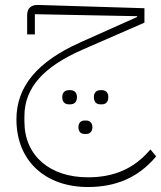

<svg xmlns="http://www.w3.org/2000/svg" viewBox="-20 -447 647 771"><path d="M383 -28H389C404 -28 415 -37 415 -57C415 -76 404 -85 389 -85H383C368 -85 357 -76 357 -57C357 -37 368 -28 383 -28ZM320 91H326C340 91 351 82 351 64C351 46 340 37 326 37H320C305 37 295 46 295 64C295 82 305 91 320 91ZM257 -28H262C278 -28 289 -37 289 -57C289 -76 278 -85 262 -85H257C241 -85 230 -76 230 -57C230 -37 241 -28 257 -28ZM333 304C444 304 535 267 607 181L584 153C518 232 435 265 333 265C181 265 78 179 78 41V20C78 -97 158 -180 310 -247L560 -356V-414L137 -427C106 -429 89 -415 89 -386V-309H120V-390L531 -382V-379L303 -277C128 -199 46 -98 46 32C46 203 166 304 333 304Z"/></svg>

Font: IBM Plex Arabic ExtraLight
Style: Regular
Weight: 200
Designer: Mike Abbink, Paul van der Laan, Pieter van Rosmalen, Wael Morcos, Khajak Apelian
Foundry: Bold Monday
Version: Version 1.0